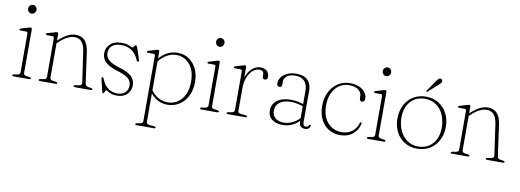

<svg xmlns="http://www.w3.org/2000/svg" viewBox="-66 -1047 4559 1682"><g transform="rotate(10 2213.5 -206.0)"><path d="M115 -569Q99.5 -569 89 -580.2Q78.5 -591.5 78.5 -607.5Q78.5 -624 89.2 -635.2Q100 -646.5 115 -646.5Q131.5 -646.5 142.2 -635Q153 -623.5 153 -608Q153 -591.5 142 -580.2Q131 -569 115 -569ZM141.5 -433V-45.5Q141.5 -26.5 164.5 -22.5L194.5 -18Q208 -15.5 208 -8Q208 0 196 0H54Q42.5 0 42.5 -8Q42.5 -15 55 -17.5L87 -22.5Q110 -26.5 110 -45.5V-390Q110 -406.5 95 -406.5H47Q35.5 -406.5 35.5 -414Q35.5 -421 47 -424.5L107 -442Q114.5 -444.5 119.8 -446Q125 -447.5 128.5 -447.5Q141.5 -447.5 141.5 -433Z M376 -433V-374.5L377.5 -376Q421.5 -416 458 -434.8Q494.5 -453.5 531.5 -453.5Q583.5 -453.5 612.5 -420.5Q641.5 -387.5 650 -326.5L689 -48Q692 -25.5 715 -22L742.5 -17.5Q755.5 -15.5 755.5 -8Q755.5 0 743.5 0H601Q588.5 0 588.5 -8Q588.5 -15.5 602 -18L633.5 -22.5Q661 -27 658 -48L619 -320Q611 -376.5 588 -404Q565 -431.5 523 -431.5Q493.5 -431.5 460.8 -415.2Q428 -399 387.5 -362L376 -352V-45.5Q376 -26.5 399 -22.5L429.5 -18Q443 -15.5 443 -8Q443 0 430.5 0H288.5Q277 0 277 -8Q277 -15 290 -17.5L321.5 -22.5Q345 -26.5 345 -45.5V-390Q345 -406.5 329.5 -406.5H282Q270 -406.5 270 -414Q270 -421 282 -424.5L341.5 -442Q349 -444.5 354.5 -446Q360 -447.5 363 -447.5Q376 -447.5 376 -433Z M976.5 -10.5Q1019 -10.5 1044.8 -34.2Q1070.5 -58 1070.5 -96.5Q1070.5 -136.5 1040.5 -161Q1010.5 -185.5 943 -205.5Q873 -226.5 837.5 -258Q802 -289.5 802 -338.5Q802 -388 838 -421Q874 -454 939 -454Q983 -454 1005.5 -442.5Q1028 -431 1038 -431Q1046.5 -431 1050.5 -442.8Q1054.5 -454.5 1063.5 -454.5Q1072 -454.5 1076.5 -442L1112.5 -334.5Q1117.5 -319.5 1109 -316.5Q1099.5 -313.5 1094 -325.5Q1068.5 -386 1028.2 -410.2Q988 -434.5 939 -434.5Q883.5 -434.5 856.8 -409.5Q830 -384.5 830 -345.5Q830 -307 861 -281Q892 -255 960.5 -235Q1029.5 -214.5 1063.8 -184Q1098 -153.5 1098 -102Q1098 -55.5 1065.5 -23.2Q1033 9 974.5 9Q944 9 924.8 1.5Q905.5 -6 894 -13.5Q882.5 -21 876.5 -21Q871 -21 868.5 -13.8Q866 -6.5 863.5 1Q861 8.5 855 8.5Q847 8.5 844.5 -1L820 -104.5Q815 -126 822 -128.5Q831 -131.5 837.5 -114.5Q859 -59.5 895.5 -35Q932 -10.5 976.5 -10.5Z M1275 -435V-374Q1344.5 -453.5 1438 -453.5Q1493.5 -453.5 1536.8 -425Q1580 -396.5 1605 -345.5Q1630 -294.5 1630 -228Q1630 -152.5 1601.8 -99Q1573.5 -45.5 1526.8 -17.5Q1480 10.5 1424.5 10.5Q1379 10.5 1340.5 -9.2Q1302 -29 1275 -64V188.5Q1275 209 1298 211.5L1345 216.5Q1358.5 218 1358.5 226.5Q1358.5 234 1346.5 234H1190Q1178.5 234 1178.5 226.5Q1178.5 218.5 1192 216.5L1220.5 211.5Q1243.5 208 1243.5 189V-391.5Q1243.5 -408 1228.5 -408H1181Q1169 -408 1169 -416Q1169 -422.5 1180.5 -426L1240.5 -444Q1248 -446 1253.2 -447.5Q1258.5 -449 1262 -449Q1275 -449 1275 -435ZM1429 -432.5Q1386.5 -432.5 1347.2 -410.8Q1308 -389 1275 -348.5V-92Q1302.5 -53 1341.2 -31.8Q1380 -10.5 1423 -10.5Q1471 -10.5 1510.2 -35.2Q1549.5 -60 1572.5 -107.2Q1595.5 -154.5 1595.5 -223Q1595.5 -322 1548 -377.2Q1500.5 -432.5 1429 -432.5Z M1787 -569Q1771.5 -569 1761 -580.2Q1750.5 -591.5 1750.5 -607.5Q1750.5 -624 1761.2 -635.2Q1772 -646.5 1787 -646.5Q1803.5 -646.5 1814.2 -635Q1825 -623.5 1825 -608Q1825 -591.5 1814 -580.2Q1803 -569 1787 -569ZM1813.5 -433V-45.5Q1813.5 -26.5 1836.5 -22.5L1866.5 -18Q1880 -15.5 1880 -8Q1880 0 1868 0H1726Q1714.5 0 1714.5 -8Q1714.5 -15 1727 -17.5L1759 -22.5Q1782 -26.5 1782 -45.5V-390Q1782 -406.5 1767 -406.5H1719Q1707.5 -406.5 1707.5 -414Q1707.5 -421 1719 -424.5L1779 -442Q1786.5 -444.5 1791.8 -446Q1797 -447.5 1800.5 -447.5Q1813.5 -447.5 1813.5 -433Z M2048 -433V-341Q2066 -395.5 2100.8 -424.5Q2135.5 -453.5 2173.5 -453.5Q2210 -453.5 2231 -434Q2252 -414.5 2252 -384.5Q2252 -355 2229 -355Q2206.5 -355 2206.5 -382.5V-395Q2206.5 -432 2166.5 -432Q2138 -432 2110.8 -410Q2083.5 -388 2065.8 -345.5Q2048 -303 2048 -241V-45.5Q2048 -25 2071 -22.5L2117.5 -18Q2131 -16 2131 -8Q2131 0 2119 0H1961Q1949 0 1949 -8Q1949 -15.5 1962.5 -18L1993.5 -22.5Q2017 -26.5 2017 -45.5V-390Q2017 -406.5 2001.5 -406.5H1954Q1942 -406.5 1942 -414Q1942 -421 1954 -424.5L2013.5 -442Q2021 -444.5 2026.2 -446Q2031.5 -447.5 2035 -447.5Q2048 -447.5 2048 -433Z M2318 -99Q2318 -151 2362.8 -185.8Q2407.5 -220.5 2485 -220.5Q2515.5 -220.5 2543.8 -215Q2572 -209.5 2596 -201.5V-319Q2596 -376 2567.8 -405.5Q2539.5 -435 2487.5 -435Q2436 -435 2411.5 -414Q2387 -393 2387 -365.5V-338.5Q2387 -313.5 2363.5 -313.5Q2353.5 -313.5 2347.5 -321.5Q2341.5 -329.5 2341.5 -342Q2341.5 -371 2360 -396.5Q2378.5 -422 2413 -437.8Q2447.5 -453.5 2494.5 -453.5Q2559.5 -453.5 2593.5 -419.8Q2627.5 -386 2627.5 -329V-46.5Q2627.5 -11 2653 -11Q2663.5 -11 2669.2 -15.5Q2675 -20 2678 -26Q2683.5 -33.5 2687.5 -33.5Q2694.5 -33.5 2694.5 -24.5Q2694.5 -12 2682.2 -1.2Q2670 9.5 2649.5 9.5Q2596 9.5 2596 -47.5V-53Q2534.5 10 2447 10Q2389 10 2353.5 -18.5Q2318 -47 2318 -99ZM2353 -102.5Q2353 -58.5 2381.2 -35.2Q2409.5 -12 2453 -12Q2492.5 -12 2529.5 -28.5Q2566.5 -45 2596 -77V-182.5Q2572 -190.5 2545.2 -196.2Q2518.5 -202 2488 -202Q2424.5 -202 2388.8 -175.2Q2353 -148.5 2353 -102.5Z M3124 -343.5Q3124 -329.5 3117.5 -320.8Q3111 -312 3101 -312Q3077.5 -312 3077.5 -340V-354Q3077.5 -389 3047.8 -412Q3018 -435 2965 -435Q2914.5 -435 2876.5 -408.2Q2838.5 -381.5 2817.2 -335Q2796 -288.5 2796 -228.5Q2796 -128 2845.2 -73Q2894.5 -18 2969.5 -18Q3027 -18 3064.2 -48.5Q3101.5 -79 3113 -123Q3115 -132.5 3122 -132.5Q3130.5 -132.5 3129.5 -122Q3120 -66.5 3075 -28.2Q3030 10 2963 10Q2902.5 10 2857.5 -18.2Q2812.5 -46.5 2787.8 -97.8Q2763 -149 2763 -218Q2763 -284 2789 -337.2Q2815 -390.5 2862.2 -422Q2909.5 -453.5 2972.5 -453.5Q3019 -453.5 3053 -438Q3087 -422.5 3105.5 -397.2Q3124 -372 3124 -343.5Z M3269.5 -569Q3254 -569 3243.5 -580.2Q3233 -591.5 3233 -607.5Q3233 -624 3243.8 -635.2Q3254.5 -646.5 3269.5 -646.5Q3286 -646.5 3296.8 -635Q3307.5 -623.5 3307.5 -608Q3307.5 -591.5 3296.5 -580.2Q3285.5 -569 3269.5 -569ZM3296 -433V-45.5Q3296 -26.5 3319 -22.5L3349 -18Q3362.5 -15.5 3362.5 -8Q3362.5 0 3350.5 0H3208.5Q3197 0 3197 -8Q3197 -15 3209.5 -17.5L3241.5 -22.5Q3264.5 -26.5 3264.5 -45.5V-390Q3264.5 -406.5 3249.5 -406.5H3201.5Q3190 -406.5 3190 -414Q3190 -421 3201.5 -424.5L3261.5 -442Q3269 -444.5 3274.2 -446Q3279.5 -447.5 3283 -447.5Q3296 -447.5 3296 -433Z M3646.5 -453Q3709 -453 3757.5 -423.5Q3806 -394 3834 -341.8Q3862 -289.5 3862 -221.5Q3862 -153.5 3834.2 -101.2Q3806.5 -49 3757.5 -19.5Q3708.5 10 3645.5 10Q3583 10 3534.8 -19.5Q3486.5 -49 3459 -101.2Q3431.5 -153.5 3431.5 -221Q3431.5 -289 3458.8 -341.5Q3486 -394 3534.5 -423.5Q3583 -453 3646.5 -453ZM3680 -12.5Q3732.5 -20 3767.8 -52.5Q3803 -85 3818.2 -135.5Q3833.5 -186 3825.5 -246.5Q3812.5 -343.5 3754 -392.8Q3695.5 -442 3613.5 -431Q3560 -423.5 3524.5 -390.8Q3489 -358 3474 -307.5Q3459 -257 3467 -197Q3476 -133 3506 -89Q3536 -45 3581 -25Q3626 -5 3680 -12.5ZM3703.5 -596Q3715 -613 3723.8 -622.2Q3732.5 -631.5 3744 -630Q3752.5 -629 3757.2 -622.5Q3762 -616 3761 -608Q3760 -599 3752.2 -590.5Q3744.5 -582 3734 -572.5L3650 -497.5Q3645 -493 3641 -496.5Q3636.5 -499.5 3642 -506.5Z M4042.5 -433V-374.5L4044 -376Q4088 -416 4124.5 -434.8Q4161 -453.5 4198 -453.5Q4250 -453.5 4279 -420.5Q4308 -387.5 4316.5 -326.5L4355.5 -48Q4358.5 -25.5 4381.5 -22L4409 -17.5Q4422 -15.5 4422 -8Q4422 0 4410 0H4267.5Q4255 0 4255 -8Q4255 -15.5 4268.5 -18L4300 -22.5Q4327.5 -27 4324.5 -48L4285.5 -320Q4277.5 -376.5 4254.5 -404Q4231.5 -431.5 4189.5 -431.5Q4160 -431.5 4127.2 -415.2Q4094.5 -399 4054 -362L4042.5 -352V-45.5Q4042.5 -26.5 4065.5 -22.5L4096 -18Q4109.5 -15.5 4109.5 -8Q4109.5 0 4097 0H3955Q3943.5 0 3943.5 -8Q3943.5 -15 3956.5 -17.5L3988 -22.5Q4011.5 -26.5 4011.5 -45.5V-390Q4011.5 -406.5 3996 -406.5H3948.5Q3936.5 -406.5 3936.5 -414Q3936.5 -421 3948.5 -424.5L4008 -442Q4015.5 -444.5 4021 -446Q4026.5 -447.5 4029.5 -447.5Q4042.5 -447.5 4042.5 -433Z"/></g></svg>

Font: Fraunces 72pt Soft Thin
Style: Regular
Weight: 100
Version: Version 1.000;[b76b70a41]